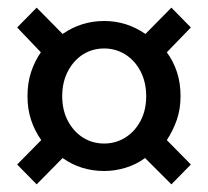

<svg xmlns="http://www.w3.org/2000/svg" viewBox="-20 -581 545 503"><path d="M76 -98 25 -150 88 -214Q71 -238 61.5 -266.5Q52 -295 52 -329Q52 -364 61.5 -392.5Q71 -421 87 -444L25 -509L76 -561L144 -492Q193 -526 253 -526Q312 -526 361 -492L429 -561L480 -509L417 -444Q434 -421 443.5 -392.5Q453 -364 453 -329Q453 -295 443 -266.5Q433 -238 417 -214L480 -150L429 -98L360 -167Q337 -150 309 -141.5Q281 -133 253 -133Q192 -133 144 -167ZM253 -205Q283 -205 308 -220.5Q333 -236 348 -264Q363 -292 363 -329Q363 -366 348 -394.5Q333 -423 308 -438.5Q283 -454 253 -454Q222 -454 197.5 -438.5Q173 -423 158 -394.5Q143 -366 143 -329Q143 -292 158 -264Q173 -236 197.5 -220.5Q222 -205 253 -205Z"/></svg>

Font: Source Sans 3 Medium
Style: Regular
Weight: 500
Designer: Paul D. Hunt
Foundry: Adobe
Version: Version 3.052;hotconv 1.1.0;makeotfexe 2.6.0